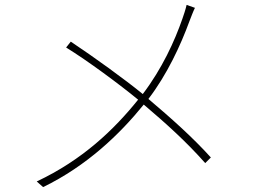

<svg xmlns="http://www.w3.org/2000/svg" viewBox="-20 -753 1040 784"><path d="M742 -733C738 -715 730 -691 725 -677C693 -585 642 -473 563 -369C491 -428 361 -522 269 -583L250 -559C338 -505 470 -407 544 -346C446 -224 317 -100 130 -12L156 11C335 -76 469 -205 567 -326C659 -248 741 -174 818 -87L841 -110C766 -193 677 -272 586 -349C662 -448 718 -569 753 -665C760 -683 769 -707 776 -721Z"/></svg>

Font: Genne Gothic ExtraLight
Style: Regular
Weight: 250
Designer: Ryoko NISHIZUKA (kana & ideographs); Paul D. Hunt (Latin, Greek & Cyrillic); Wenlong ZHANG (bopomofo); Sandoll Communica
Foundry: Adobe Systems Incorporated
Version: Version 1.004;PS 1.004;hotconv 16.6.51;makeotf.lib2.5.65220